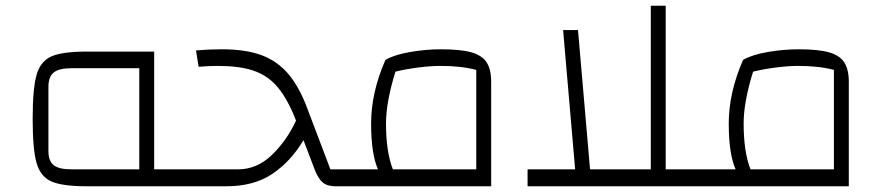

<svg xmlns="http://www.w3.org/2000/svg" viewBox="-20 -650 3089 670"><path d="M630 -59V0H283Q197 0 159 -17Q121 -34 107.5 -81.5Q94 -129 94 -235Q94 -341 107.5 -388.5Q121 -436 159 -453Q197 -470 283 -470H518V-59ZM466 -412H230Q186 -412 167.5 -397Q149 -382 149 -347V-123Q149 -88 167.5 -73.5Q186 -59 230 -59H466Z M1185 -59V0H1151Q1122 0 1106.5 -13Q1091 -26 1079 -56L1039 -161Q996 -88 931.5 -44Q867 0 770 0H590V-59H810Q877 -59 929 -109.5Q981 -160 1013 -229L1006 -247Q977 -315 944 -351.5Q911 -388 863 -404Q815 -420 739 -420Q711 -420 673 -417L664 -474Q708 -478 754 -478Q837 -478 892.5 -457.5Q948 -437 986.5 -391.5Q1025 -346 1053 -270L1133 -59Z M1694 -364V0H1145V-59H1299Q1275 -113 1275 -219Q1275 -327 1325 -441Q1356 -459 1411 -468.5Q1466 -478 1519 -478Q1587 -478 1624.5 -467.5Q1662 -457 1678 -432.5Q1694 -408 1694 -364ZM1642 -406Q1590 -420 1517 -420Q1483 -420 1440 -414.5Q1397 -409 1360 -400Q1327 -294 1327 -219Q1327 -120 1351 -59H1642Z M2433 -59V0H1821V-59H1987L1945 -545H1997L2039 -59H2251V-630H2303V-59Z M2942 -364V0H2393V-59H2547Q2523 -113 2523 -219Q2523 -327 2573 -441Q2604 -459 2659 -468.5Q2714 -478 2767 -478Q2835 -478 2872.5 -467.5Q2910 -457 2926 -432.5Q2942 -408 2942 -364ZM2890 -406Q2838 -420 2765 -420Q2731 -420 2688 -414.5Q2645 -409 2608 -400Q2575 -294 2575 -219Q2575 -120 2599 -59H2890Z"/></svg>

Font: Changa ExtraLight
Style: Regular
Weight: 275
Designer: Eduardo Rodriguez Tunni
Foundry: Eduardo Rodriguez Tunni
Version: Version 2.002; ttfautohint (v1.5) -l 8 -r 50 -G 200 -x 14 -H